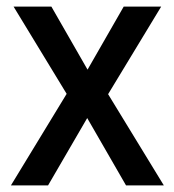

<svg xmlns="http://www.w3.org/2000/svg" viewBox="-20 -559 526 579"><path d="M181 -276 21 -539H135L244 -349L353 -539H466L306 -275L474 0H360L243 -203L125 0H13Z"/></svg>

Font: Noto Sans Malayalam SemiCondensed Medium
Style: Regular
Weight: 500
Width: 4
Designer: Jelle Bosma - Monotype Design Team
Foundry: Monotype Imaging Inc.
Version: Version 2.104; ttfautohint (v1.8.4.7-5d5b)